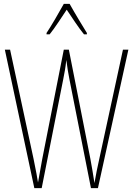

<svg xmlns="http://www.w3.org/2000/svg" viewBox="-20 -970 687 990"><path d="M339 -950H309C285 -906 241 -831 220 -800V-793H236C263 -826 299 -883 324 -920C351 -880 385 -827 413 -793H428V-800C416 -819 365 -903 339 -950ZM642 -714H614L492 -151C483 -111 475 -72 467 -26C459 -77 455 -103 446 -151L335 -714H309L198 -151C195 -134 184 -75 176 -29C173 -48 166 -89 153 -151L32 -714H5L157 0H195L306 -561C313 -597 317 -616 322 -661C328 -616 331 -597 338 -561L449 0H485Z"/></svg>

Font: Noto Sans Myanmar ExtraCondensed Thin
Style: Regular
Weight: 100
Width: 2
Designer: Monotype Design Team
Foundry: Monotype Imaging Inc.
Version: Version 2.107